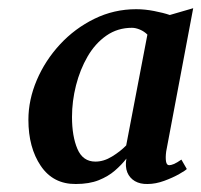

<svg xmlns="http://www.w3.org/2000/svg" viewBox="-20 -824 503 480"><path d="M395.5 -445.5Q393.5 -430.5 395 -420.8Q396.5 -411 403 -411Q407.5 -411 414.8 -414Q422 -417 433.5 -425L447 -401.5Q444 -398 428.2 -389Q412.5 -380 390.8 -372Q369 -364 349 -364Q330.5 -363.5 317.2 -371.2Q304 -379 298.2 -393.2Q292.5 -407.5 296 -427.5Q284 -412 267.2 -397.5Q250.5 -383 226.8 -373.5Q203 -364 169.5 -364Q113 -363.5 82 -409.2Q51 -455 51 -524.5Q51 -574.5 72 -623.8Q93 -673 130 -713Q167 -753 216 -777Q265 -801 320.5 -801Q342 -801 365.2 -796.5Q388.5 -792 404.5 -786.5L463 -803.5ZM348.5 -737.5Q340.5 -745.5 329.8 -750Q319 -754.5 310 -754.5Q274 -754.5 246 -735Q218 -715.5 199 -682.8Q180 -650 170 -610.5Q160 -571 160 -531.5Q160 -483.5 173.5 -451.8Q187 -420 218.5 -420Q239.5 -420 260.2 -432.8Q281 -445.5 295.5 -460.5Z"/></svg>

Font: Merriweather 24pt SemiBold
Style: Italic
Weight: 600
Italic angle: -7.8°
Version: Version 2.101